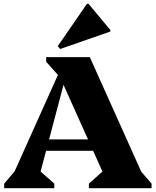

<svg xmlns="http://www.w3.org/2000/svg" viewBox="-20 -991 820 1011"><path d="M2 0V-24L76 -111L23 -13L327 -690H453L757 -13L704 -110L778 -24V0H448V-24L540 -106L553 -13L293 -592H327L174 -13V-105L266 -24V0ZM174 -197V-257H564V-197ZM304 -575 223 -666V-690H354ZM297 -733 284 -748 438 -971H446L561 -833V-825Z"/></svg>

Font: Platypi Light ExtraBold
Style: Regular
Weight: 800
Version: Version 1.200